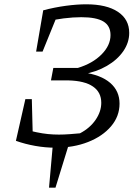

<svg xmlns="http://www.w3.org/2000/svg" viewBox="-20 -679 652 893"><path d="M238 8Q191 8 143.5 -0.5Q96 -9 54 -24L82 -80Q121 -70 149.5 -64Q178 -58 203 -55.5Q228 -53 254 -53Q278 -53 304.5 -55Q331 -57 352 -59Q398 -83 424.5 -121.5Q451 -160 451 -201Q451 -250 412.5 -276.5Q374 -303 299 -305H217L228 -363H342Q411 -384 452.5 -426Q494 -468 494 -516Q494 -559 461 -579Q428 -599 358 -599Q320 -599 276 -593.5Q232 -588 186 -577L181 -631Q234 -645 286 -652Q338 -659 381 -659Q476 -659 528.5 -624Q581 -589 581 -526Q581 -481 553.5 -441Q526 -401 477 -372.5Q428 -344 364 -333L367 -342Q449 -331 492.5 -293.5Q536 -256 536 -197Q536 -138 496.5 -91.5Q457 -45 389.5 -18.5Q322 8 238 8ZM54 -24 98 -218H128L133 -24ZM148 -439 181 -631H256L178 -439ZM208 194 227 -20H304L238 194Z"/></svg>

Font: Piazzolla 24pt
Style: Italic
Weight: 400
Italic angle: -11.3°
Designer: Juan Pablo del Peral
Foundry: Huerta Tipografica
Version: Version 2.005